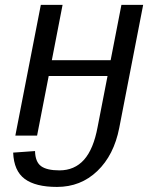

<svg xmlns="http://www.w3.org/2000/svg" viewBox="-20 -548 640 776"><path d="M121.6 62.5Q122.6 106.4 146 123.5Q169.4 140.6 220.2 140.6Q281.2 140.6 319.6 97.7Q357.9 54.7 374.5 -34.7L414.6 -240.7H176.8L129.9 0H42L145 -528.3H232.9L189.5 -304.7H427.2L470.7 -528.3H558.6L461.9 -30.8Q440.4 79.1 373.3 143.3Q306.2 207.5 210.4 207.5Q123.5 207.5 79.8 175Q36.1 142.6 33.2 68.8Z"/></svg>

Font: Cousine
Style: Italic
Weight: 400
Italic angle: -12°
Monospace: yes
Designer: Steve Matteson
Foundry: Monotype Imaging Inc.
Version: Version 1.21